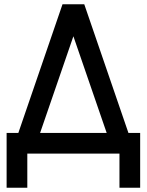

<svg xmlns="http://www.w3.org/2000/svg" viewBox="-20 -720 688 900"><path d="M11 160H108V0H540V160H637V-97H582L375 -700H273L66 -97H11ZM324 -550 480 -97H168Z"/></svg>

Font: Unageo
Style: Medium
Weight: 500
Designer: Richard Sepsi
Foundry: Richard Sepsi
Version: Version 2.000